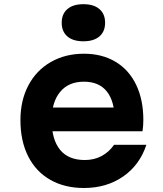

<svg xmlns="http://www.w3.org/2000/svg" viewBox="-20 -892 790 930"><path d="M583.7 -371.2 535.5 -310.3Q535.5 -400.7 497.8 -448.5Q460.1 -496.3 386.7 -496.3Q311.9 -496.3 271.1 -446.7Q230.3 -397.1 230.3 -310.3Q230.3 -216.4 270.8 -166.6Q311.2 -116.9 390.7 -116.9Q435.8 -116.9 471.8 -136Q507.7 -155.1 532.5 -190.6H689Q656.8 -92.7 576.4 -37Q496 18.6 386.7 18.6Q292.8 18.6 223.2 -21.2Q153.6 -61 116.3 -135.1Q79 -209.3 79 -310.3Q79 -405.9 117.6 -478.7Q156.2 -551.5 226.2 -591.6Q296.1 -631.8 386.7 -631.8Q473.9 -631.8 539 -593.1Q604.1 -554.5 639.2 -481.9Q674.3 -409.2 674.3 -310.9Q674.3 -283.5 670.3 -256.1H204.7V-371.2ZM278.9 -781.8Q278.9 -824.4 306.4 -848Q333.8 -871.7 384 -871.7Q434.2 -871.7 461.6 -848Q489.1 -824.4 489.1 -781.8Q489.1 -739.2 461.6 -715.6Q434.2 -692 384 -692Q333.8 -692 306.4 -715.6Q278.9 -739.2 278.9 -781.8Z"/></svg>

Font: Martian Mono VF sWd Rg
Style: Regular
Weight: 400
Width: 6
Monospace: yes
Designer: Roman Shamin
Foundry: Evil Martians
Version: Version 1.100